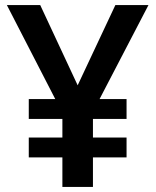

<svg xmlns="http://www.w3.org/2000/svg" viewBox="-20 -734 612 754"><path d="M285 -399 138 -714H7L197 -345H93V-267H225V-194H93V-116H225V0H345V-116H477V-194H345V-267H477V-345H371L563 -714H433Z"/></svg>

Font: Noto Sans Gunjala Gondi Semibold
Style: Regular
Weight: 400
Designer: Ek Type
Foundry: Ek Type
Version: Version 1.004